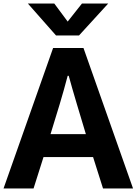

<svg xmlns="http://www.w3.org/2000/svg" viewBox="-24 -1073 777 1093"><path d="M263.7 -309.6H464.8L414.1 -478.5Q383.8 -580.1 367.2 -641.6H361.3Q338.9 -556.6 315.4 -478.5ZM-3.9 0 278.3 -799.8H451.2L733.4 0H562.5L505.9 -178.7H223.6L167 0ZM134.8 -1052.7H285.2L361.3 -950.2L442.4 -1052.7H591.8L425.8 -871.1H294.9Z"/></svg>

Font: Gothic A1 Black
Style: Regular
Weight: 900
Version: Version 2.50